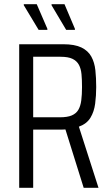

<svg xmlns="http://www.w3.org/2000/svg" viewBox="-20 -900 534 920"><path d="M72 0V-688H283Q338 -688 370 -672.5Q402 -657 417.5 -629Q433 -601 437 -563.5Q441 -526 441 -483Q441 -442 436 -403.5Q431 -365 413.5 -336Q396 -307 358 -293L452 0H381L290 -291L319 -282Q312 -281 299.5 -280Q287 -279 276 -279H139V0ZM139 -338H267Q303 -338 324 -347Q345 -356 355.5 -374Q366 -392 369.5 -419.5Q373 -447 373 -483Q373 -518 370.5 -544.5Q368 -571 358 -589.5Q348 -608 327.5 -618Q307 -628 270 -628H139ZM339 -757H297L227 -875V-880H289L339 -762ZM207 -757H165L94 -875V-880H156L207 -762Z"/></svg>

Font: Saira Condensed
Style: Regular
Weight: 400
Width: 3
Designer: Hector Gatti with collaboration of the Omnibus-Type team
Foundry: Omnibus-Type
Version: Version 1.101